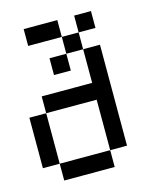

<svg xmlns="http://www.w3.org/2000/svg" viewBox="-91 -625 557 689"><g transform="rotate(-15 187.5 -281.0)"><path d="M62.5 -500V-562.5H125V-500ZM125 -500V-562.5H187.5V-500ZM187.5 -437.5V-500H250V-437.5ZM125 -375V-437.5H187.5V-375ZM250 -500V-562.5H312.5V-500ZM250 -375V-437.5H312.5V-375ZM250 -312.5V-375H312.5V-312.5ZM250 -250V-312.5H312.5V-250ZM187.5 -250V-312.5H250V-250ZM125 -250V-312.5H187.5V-250ZM62.5 -250V-312.5H125V-250ZM0 -187.5V-250H62.5V-187.5ZM0 -125V-187.5H62.5V-125ZM0 -62.5V-125H62.5V-62.5ZM62.5 0V-62.5H125V0ZM125 0V-62.5H187.5V0ZM187.5 0V-62.5H250V0ZM250 -62.5V-125H312.5V-62.5ZM250 -125V-187.5H312.5V-125ZM250 -187.5V-250H312.5V-187.5Z"/></g></svg>

Font: AprilSans
Style: Regular
Weight: 400
Designer: typesprite
Version: Version 1.001;PS 001.001;hotconv 1.0.88;makeotf.lib2.5.64775